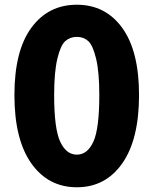

<svg xmlns="http://www.w3.org/2000/svg" viewBox="-20 -778 649 812"><path d="M41 -376Q41 -563 112.5 -660.5Q184 -758 305 -758Q426 -758 497 -660Q568 -562 568 -376Q568 -188 497 -87Q426 14 305 14Q184 14 112.5 -87Q41 -188 41 -376ZM400 -376Q400 -473 386.5 -529.5Q373 -586 353.5 -604Q334 -622 305 -622Q276 -622 256 -604Q236 -586 222.5 -529.5Q209 -473 209 -376Q209 -234 234.5 -179Q260 -124 305 -124Q350 -124 375 -179Q400 -234 400 -376Z"/></svg>

Font: Swei Half Moon CJK SC
Style: Black
Weight: 900
Version: Version 2.071